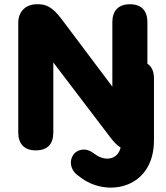

<svg xmlns="http://www.w3.org/2000/svg" viewBox="-20 -699 780 904"><path d="M148 9C204 9 231 -21 231 -75V-405L498 -54C513 -34 529 -16 548 -4C533 56 472 60 429 28L414 18C386 -2 348 2 328 26C304 57 310 101 348 128L367 142C492 230 705 186 705 -39V-329C705 -361 695 -386 674 -399V-595C674 -649 645 -679 592 -679C538 -679 509 -649 509 -595V-291L270 -609C227 -666 197 -681 151 -679C104 -678 66 -648 66 -591V-75C66 -21 95 9 148 9Z"/></svg>

Font: SN Pro Heavy
Style: Regular
Weight: 800
Designer: Tobias Whetton
Foundry: Supernotes
Version: Version 1.001;Glyphs 3.2 (3249)